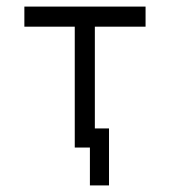

<svg xmlns="http://www.w3.org/2000/svg" viewBox="-20 -497 580 583"><path d="M311 -107V66H253V-49H207V-416H54V-477H422V-416H268V-107Z"/></svg>

Font: IBM 3270
Style: Regular
Weight: 400
Monospace: yes
Version: Version 2.3.1